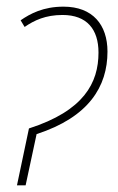

<svg xmlns="http://www.w3.org/2000/svg" viewBox="-20 -557 355 577"><path d="M67 -171 31 0H57L90 -154C247 -205 303 -297 303 -402C303 -482 259 -537 171 -537C110 -537 71 -516 42 -496L54 -476C83 -496 117 -512 168 -512C241 -512 276 -469 276 -399C276 -308 232 -224 67 -171Z"/></svg>

Font: Noto Sans Condensed Thin
Style: Italic
Weight: 100
Width: 3
Italic angle: -12°
Designer: Monotype Design Team
Foundry: Monotype Imaging Inc.
Version: Version 2.013